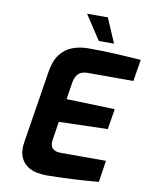

<svg xmlns="http://www.w3.org/2000/svg" viewBox="-100 -1004 851 1082"><g transform="rotate(10 326.0 -462.5)"><path d="M242 6Q214 6 184 0Q154 -6 129 -24Q104 -42 91 -75Q78 -108 87 -161L152 -570Q162 -635 190.5 -672Q219 -709 260.5 -724.5Q302 -740 350 -740Q425 -740 499.5 -736.5Q574 -733 652 -727L632 -603H371Q336 -603 318 -586Q300 -569 294 -533L279 -437L556 -428L537 -311L258 -303L242 -200Q238 -176 244 -161Q250 -146 264.5 -139.5Q279 -133 301 -133H558L539 -9Q468 -3 395 1Q322 5 242 6ZM401 -791 309 -931H428L488 -791Z"/></g></svg>

Font: Exo Thin
Style: Bold Italic
Weight: 700
Italic angle: -9°
Version: Version 2.000